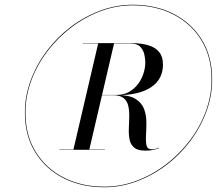

<svg xmlns="http://www.w3.org/2000/svg" viewBox="-20 -780 915 810"><path d="M420 10Q323.5 10 247.8 -28.5Q172 -67 128.5 -137.8Q85 -208.5 85 -305Q85 -375 109.8 -441.5Q134.5 -508 178 -565.8Q221.5 -623.5 279.2 -667Q337 -710.5 403.5 -735.2Q470 -760 540 -760Q636.5 -760 712.2 -721.5Q788 -683 831.5 -612.2Q875 -541.5 875 -445Q875 -375 850.2 -308.5Q825.5 -242 782 -184.2Q738.5 -126.5 680.8 -83Q623 -39.5 556.5 -14.8Q490 10 420 10ZM230 -148V-149.5H422.5V-148ZM289.5 -148 394.5 -598H461.5L356.5 -148ZM592.5 -144.5Q561 -144.5 546 -157.2Q531 -170 526.8 -190.8Q522.5 -211.5 523.5 -236.2Q524.5 -261 525.2 -286Q526 -311 521.5 -332Q517 -353 502 -365.8Q487 -378.5 455.5 -378.5H392.5V-379.5H472Q524.5 -379.5 551.2 -363Q578 -346.5 587.8 -320.2Q597.5 -294 597.5 -264.8Q597.5 -235.5 596 -209.2Q594.5 -183 598.2 -166.5Q602 -150 620.5 -150Q629 -150 636 -152Q643 -154 650.5 -157L651 -155Q635 -149 622.5 -146.8Q610 -144.5 592.5 -144.5ZM420 7.5Q489.5 7.5 555.2 -17Q621 -41.5 678.5 -85Q736 -128.5 779.8 -186Q823.5 -243.5 848 -309.5Q872.5 -375.5 872.5 -445Q872.5 -541 829.2 -611Q786 -681 711 -719.2Q636 -757.5 540 -757.5Q470.5 -757.5 404.8 -733Q339 -708.5 281.5 -665Q224 -621.5 180.2 -564Q136.5 -506.5 112 -440.5Q87.5 -374.5 87.5 -305Q87.5 -209 130.8 -139Q174 -69 249 -30.8Q324 7.5 420 7.5ZM392.5 -378.5V-379.5H472Q502.5 -379.5 525.2 -392.8Q548 -406 563 -426.5Q578 -447 585.5 -470.8Q593 -494.5 593 -516.5Q593 -531 589 -549.8Q585 -568.5 571.8 -582.5Q558.5 -596.5 530 -596.5H329V-598H536Q575.5 -598 605.2 -589.2Q635 -580.5 651.2 -560.8Q667.5 -541 667.5 -508Q667.5 -445 617 -411.8Q566.5 -378.5 476 -378.5Z"/></svg>

Font: Bodoni Moda 72pt Medium
Style: Italic
Weight: 500
Italic angle: -13°
Designer: Owen Earl
Foundry: indestructible type
Version: Version 2.004